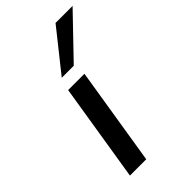

<svg xmlns="http://www.w3.org/2000/svg" viewBox="-233 -841 916 916"><g transform="rotate(-45 225.0 -383.0)"><path d="M71 0 151 -497H261L181 0ZM171 -560 335 -766H450L252 -560Z"/></g></svg>

Font: Nunito Sans 7pt Expanded Medium
Style: Italic
Weight: 500
Width: 7
Italic angle: -9°
Designer: Vernon Adams
Foundry: Vernon Adams
Version: Version 3.101;gftools[0.9.27]